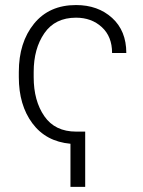

<svg xmlns="http://www.w3.org/2000/svg" viewBox="-20 -558 563 757"><path d="M315.9 178.7H257.8V8.8Q161.1 0 107.7 -71.8Q54.2 -143.6 54.2 -253.9V-274.4Q54.2 -390.6 114 -464.4Q173.8 -538.1 279.8 -538.1Q366.2 -538.1 422.1 -487.3Q478 -436.5 478 -349.1H421.9Q421.9 -414.1 381.3 -451.2Q340.8 -488.3 279.8 -488.3Q197.3 -488.3 155 -427.2Q112.8 -366.2 112.8 -274.4V-253.9Q112.8 -160.6 154.8 -99.9Q196.8 -39.1 280.3 -39.1H315.9Z"/></svg>

Font: Roboto Web
Style: Light
Weight: 300
Designer: Google
Version: Version 1.200310; 2013